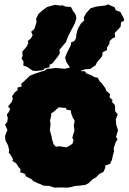

<svg xmlns="http://www.w3.org/2000/svg" viewBox="-20 -838 591 882"><path d="M234 24 227 23 206 16 181 15 163 7 152 3 130 -8 128 -13 99 -28 95 -39 72 -47 75 -59 63 -74 55 -87 37 -99 40 -107 29 -126 20 -137 22 -148 17 -170 5 -193 3 -213 14 -241 3 -266 13 -277 16 -297 11 -311 20 -323 27 -337 17 -349 34 -370 39 -385 35 -395 47 -413 62 -425 59 -435 80 -441 77 -453 92 -466 116 -489 124 -493 147 -502 179 -512 181 -511 196 -522 216 -523 236 -526 278 -522 301 -528 317 -520 354 -511H369L377 -501L400 -492L413 -484L429 -481L438 -464L447 -456L464 -433L468 -421L486 -405L483 -391L498 -377L493 -372L508 -355L509 -327L521 -313L512 -290L514 -265L522 -240L513 -209L520 -198L511 -184L502 -156L504 -143L499 -126L494 -103L485 -85L464 -78L463 -66L455 -48L436 -39L421 -23L403 -13L397 -6L386 4L373 11L344 15L324 16L308 21L290 24L256 23ZM285 -161 298 -168 306 -173 313 -178 316 -188 318 -195 312 -205 315 -215 316 -219 319 -229 322 -237 321 -247 320 -254 319 -262 321 -271 323 -284 314 -298 312 -304 307 -317 306 -326V-331L297 -332L286 -334L283 -342L270 -343L259 -344L250 -345L238 -335L231 -328L224 -323L215 -317V-310L214 -302L212 -293L210 -286L211 -276L212 -267L211 -255L209 -242L211 -233L214 -221L217 -211L219 -198L223 -186L226 -176L231 -170L237 -164L251 -166L259 -165L274 -163ZM344 -510 315 -517 300 -530 285 -553 279 -573 288 -596 306 -632V-643L321 -649L329 -662L331 -681L337 -704L351 -729L367 -744L365 -758L375 -777L396 -800L423 -808L466 -813L475 -818L506 -805L512 -791L533 -783L547 -757L551 -744L536 -735L534 -715L507 -686L509 -667L497 -662L483 -649V-638L471 -619L472 -608L451 -598L450 -581L425 -551L419 -538L394 -521L372 -520ZM88 -555 79 -569 84 -582 82 -600 103 -625 110 -641 107 -649 123 -663 130 -677 123 -692 138 -705 148 -737 146 -752 156 -773 173 -789 197 -806 233 -816 258 -812 266 -814 280 -808 306 -806 314 -790 327 -772 331 -754 323 -729 305 -695 290 -665 284 -646 253 -609 255 -593 247 -580 221 -547 208 -541 207 -529 183 -523 180 -516 146 -512 131 -513 104 -531 87 -537Z"/></svg>

Font: Winky Rough Black
Style: Regular
Weight: 900
Designer: Simon Atzbach
Foundry: typofactur
Version: Version 1.206; ttfautohint (v1.8.4.7-5d5b)